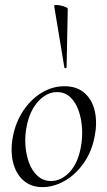

<svg xmlns="http://www.w3.org/2000/svg" viewBox="-20 -752 438 786"><path d="M154 14Q106.2 14 75.3 -13.8Q44.4 -41.6 33.2 -88.6Q22 -135.6 32.8 -193Q44 -251.6 74.8 -298.1Q105.6 -344.6 149.6 -371.8Q193.6 -399 243.4 -399Q295.4 -399 326.8 -370.7Q358.2 -342.4 368.4 -295.5Q378.6 -248.6 367.4 -193Q355.2 -129.8 321.7 -82.9Q288.2 -36 243.8 -11Q199.4 14 154 14ZM188.8 -11Q230.4 -11 264.7 -47.3Q299 -83.6 310.8 -149Q318 -186 315.9 -225.3Q313.8 -264.6 302 -298.6Q290.2 -332.6 268.2 -353.8Q246.2 -375 213.6 -375Q172 -375 137.2 -337.8Q102.4 -300.6 89.4 -236Q81.4 -197.4 84 -158Q86.6 -118.6 99.1 -85.2Q111.6 -51.8 134.4 -31.4Q157.2 -11 188.8 -11ZM243.6 -475 201.8 -727Q200.8 -731.4 209.2 -731.6Q217.6 -731.8 229 -729.3Q240.4 -726.8 248.9 -723.1Q257.4 -719.4 257.4 -716L252.6 -476Q252.6 -474 248.1 -473Q243.6 -472 243.6 -475Z"/></svg>

Font: Cormorant Light
Style: Italic
Weight: 300
Italic angle: -10°
Designer: Christian Thalmann (Catharsis Fonts)
Foundry: Catharsis Fonts
Version: Version 4.000